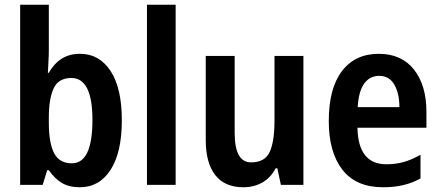

<svg xmlns="http://www.w3.org/2000/svg" viewBox="-20 -780 1858 810"><path d="M186 -568Q186 -547 184.5 -523Q183 -499 182 -473H186Q208 -512 240.5 -532.5Q273 -553 318 -553Q399 -553 446.5 -480.5Q494 -408 494 -273Q494 -137 446.5 -63.5Q399 10 317 10Q272 10 241.5 -8Q211 -26 186 -62H179L160 0H65V-760H186ZM281 -451Q227 -451 206.5 -407.5Q186 -364 186 -284V-263Q186 -176 208.5 -133.5Q231 -91 283 -91Q370 -91 370 -274Q370 -451 281 -451Z M721 0H600V-760H721Z M1260 -544V0H1165L1150 -70H1143Q1122 -30 1086.5 -10Q1051 10 1007 10Q928 10 888 -41.5Q848 -93 848 -189V-544H970V-220Q970 -95 1039 -95Q1098 -95 1118 -139.5Q1138 -184 1138 -269V-544Z M1578 -553Q1674 -553 1726.5 -486.5Q1779 -420 1779 -308V-241H1488Q1491 -87 1610 -87Q1649 -87 1683 -96.5Q1717 -106 1754 -127V-27Q1719 -8 1681 1Q1643 10 1596 10Q1482 10 1424.5 -64Q1367 -138 1367 -269Q1367 -407 1422.5 -480Q1478 -553 1578 -553ZM1580 -460Q1540 -460 1516.5 -427.5Q1493 -395 1489 -328H1665Q1665 -386 1643.5 -423Q1622 -460 1580 -460Z"/></svg>

Font: Noto Sans Bengali Condensed SemiBold
Style: Regular
Weight: 600
Width: 3
Designer: Joana Ranito - Universal Thirst; Jelle Bosma - Monotype Design Team
Foundry: Universal Thirst ehf.
Version: Version 3.000; ttfautohint (v1.8.4.7-5d5b)